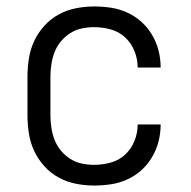

<svg xmlns="http://www.w3.org/2000/svg" viewBox="-20 -562 590 594"><path d="M271 12Q243 12 215 6.5Q187 1 162 -12.5Q137 -26 117.5 -47.5Q98 -69 86 -94.5Q74 -120 69.5 -148.5Q65 -177 65 -205V-325Q65 -353 69.5 -381.5Q74 -410 86 -435.5Q98 -461 117.5 -482.5Q137 -504 162 -517.5Q187 -531 215 -536.5Q243 -542 271 -542Q298 -542 324 -538Q350 -534 374 -523Q398 -512 417.5 -494.5Q437 -477 450.5 -454Q464 -431 470.5 -405.5Q477 -380 477 -354V-353H406Q406 -379 396 -404Q386 -429 367 -446.5Q348 -464 322.5 -471Q297 -478 271 -478Q252 -478 233 -474Q214 -470 197.5 -459.5Q181 -449 168.5 -434Q156 -419 149 -401Q142 -383 139 -363.5Q136 -344 136 -325V-205Q136 -186 139 -166.5Q142 -147 149 -129Q156 -111 168.5 -96Q181 -81 197.5 -70.5Q214 -60 233 -56Q252 -52 271 -52Q297 -52 322.5 -59Q348 -66 367 -83.5Q386 -101 396 -126Q406 -151 406 -177H477V-176Q477 -150 470.5 -124.5Q464 -99 450.5 -76Q437 -53 417.5 -35.5Q398 -18 374 -7Q350 4 324 8Q298 12 271 12Z"/></svg>

Font: Lode
Style: Regular
Weight: 400
Monospace: yes
Designer: Belleve Invis
Foundry: Belleve Invis
Version: Version 29.2.0; ttfautohint (v1.8.3)